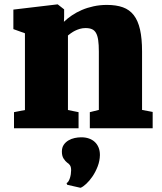

<svg xmlns="http://www.w3.org/2000/svg" viewBox="-20 -590 745 883"><path d="M44.4 -74.2 94.7 -84V-437L41.5 -456.1V-545.9L243.2 -569.8H245.6L274.9 -546.9V-513.2L273.9 -489.7Q289.6 -504.9 310.3 -519Q331.1 -533.2 356 -543.9Q380.9 -554.7 410.2 -561Q439.5 -567.4 471.7 -567.4Q514.6 -567.4 545.2 -556.4Q575.7 -545.4 595.2 -520.3Q614.7 -495.1 624 -454.1Q633.3 -413.1 633.3 -353.5V-84.5L682.1 -75.2V0H393.1V-74.2L434.6 -84.5V-353Q434.6 -384.3 431.6 -405Q428.7 -425.8 421.6 -438.2Q414.6 -450.7 402.8 -455.8Q391.1 -460.9 373.5 -460.9Q359.4 -460.9 347.2 -457.3Q335 -453.6 324.7 -448.5Q314.5 -443.4 306.4 -437.5Q298.3 -431.6 292.5 -426.8V-84L341.3 -74.2V0H44.4ZM264.6 107.4Q264.6 88.4 273.2 75.9Q281.7 63.5 294.9 55.7Q308.1 47.9 323.5 44.7Q338.9 41.5 352.1 41.5H355.5Q373.5 41.5 388.9 46.9Q404.3 52.2 415.5 62.5Q426.8 72.8 433.1 87.9Q439.5 103 439.5 123Q439 149.9 429.2 175.3Q419.4 200.7 405.5 221.2Q391.6 241.7 376.5 255.6Q361.3 269.5 351.1 273.4H349.1L289.1 259.8L286.1 252Q291 250 294.9 243.7Q298.8 237.3 301.5 229Q304.2 220.7 305.7 210.9Q307.1 201.2 307.1 192.9Q307.1 177.2 301.3 169.4Q295.4 161.6 288.6 157.7Q280.8 151.9 272.7 139.6Q264.6 127.4 264.6 107.4Z"/></svg>

Font: Merriweather UltraBold
Style: Regular
Weight: 900
Designer: Eben Sorkin ( sorkintype@gmail.com )
Foundry: Eben Sorkin
Version: Version 1.570; ttfautohint (v1.3) -l 8 -r 32 -G 0 -x 0 -H 60